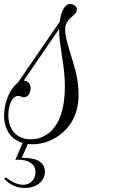

<svg xmlns="http://www.w3.org/2000/svg" viewBox="-85 -700 606 944"><path d="M-56.6 171.4Q-36.1 188.5 -13.2 198.5Q9.8 208.5 29.3 208.5Q42.5 208.5 53.5 203.9Q64.5 199.2 72.5 190.7Q80.6 182.1 85 170.9Q89.4 159.7 89.4 146.5Q89.4 117.7 67.4 101.6Q45.4 85.4 5.9 85.4Q-2 85.4 -4.9 85.4Q-7.8 85.4 -9.8 85.9L26.4 2.9Q-16.6 -9.8 -40.8 -44.9Q-64.9 -80.1 -64.9 -132.3Q-64.9 -157.2 -59.6 -181.9Q-54.2 -206.5 -44.9 -228Q-35.6 -249.5 -23.4 -266.4Q-11.2 -283.2 2.4 -293L208.5 -592.8Q213.9 -632.3 227.1 -656.2Q240.2 -680.2 258.8 -680.2Q273.4 -680.2 283.2 -672.4Q293 -664.6 293 -653.3Q293 -645 289.1 -638.7Q285.2 -632.3 275.4 -624Q264.2 -614.7 256.6 -606.4Q249 -598.1 244.1 -589.8Q239.3 -581.5 237.3 -572.3Q235.4 -563 235.4 -552.2Q235.4 -541.5 237.1 -529.8Q238.8 -518.1 243.2 -500Q247.6 -481.9 255.6 -455.1Q263.7 -428.2 276.4 -387.2Q289.1 -346.2 295.2 -309.1Q301.3 -272 301.3 -236.8Q301.3 -102.5 204.1 -33.2Q175.3 -12.7 141.8 -1.7Q108.4 9.3 74.2 9.3Q63 9.3 52.2 7.8L21.5 76.2H32.2Q82 76.2 108.9 93.8Q135.7 111.3 135.7 144.5Q135.7 161.6 128.4 176.3Q121.1 190.9 107.9 201.7Q94.7 212.4 76.7 218.3Q58.6 224.1 37.1 224.1Q9.3 224.1 -15.6 213.6Q-40.5 203.1 -64 180.2ZM205.6 -557.6 31.2 -303.2Q46.9 -303.2 56.2 -293Q65.4 -282.7 65.4 -265.6Q65.4 -256.8 63 -248.8Q60.5 -240.7 56.2 -234.9Q51.8 -229 45.9 -225.3Q40 -221.7 33.7 -221.7Q25.4 -221.7 19.5 -225.1Q13.7 -228.5 4.9 -228.5Q-5.4 -228.5 -14.4 -221.4Q-23.4 -214.4 -30 -201.7Q-36.6 -189 -40.3 -171.6Q-43.9 -154.3 -43.9 -133.8Q-43.9 -106.4 -36.4 -84.5Q-28.8 -62.5 -14.4 -47.1Q0 -31.7 20.3 -23.4Q40.5 -15.1 66.4 -15.1Q100.6 -15.1 129.9 -29.8Q159.2 -44.4 181.2 -72.3Q233.9 -139.6 233.9 -275.4Q233.9 -292 233.2 -308.3Q232.4 -324.7 230.7 -342.5Q229 -360.4 226.1 -380.9Q223.1 -401.4 219.2 -427.2Q212.4 -470.7 209 -500Q205.6 -529.3 205.6 -547.4Z"/></svg>

Font: Petit Formal Script
Style: Regular
Weight: 400
Version: Version 1.001; ttfautohint (v0.8) -G 200 -r 50